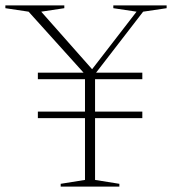

<svg xmlns="http://www.w3.org/2000/svg" viewBox="-45 -695 640 715"><path d="M485 -279.5V-255H96V-279.5ZM485 -424.5V-400H96V-424.5ZM309 -419.5V-25L399.5 -10.5V0H181V-10.5L271.5 -25V-418.5L61.5 -651.5L-25 -664.5V-675H194.5V-664.5L108.5 -651.5L307 -427L290.5 -427.5L463.5 -651.5L377 -664.5V-675H575.5V-664.5L488 -651.5Z"/></svg>

Font: Newsreader 24pt ExtraLight
Style: Regular
Weight: 250
Designer: Hugues Gentile
Foundry: Production Type
Version: Version 1.003